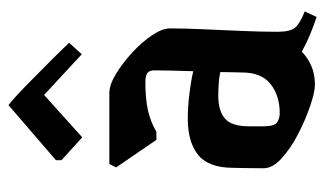

<svg xmlns="http://www.w3.org/2000/svg" viewBox="-177 -595 767 453"><g transform="rotate(-90 206.5 -368.5)"><path d="M393 -5Q369 -13 349 -21.5Q329 -30 311 -40Q297 -26 277.5 -17.5Q258 -9 233 -9Q216 -9 183.5 -20Q151 -31 117 -48.5Q83 -66 59.5 -87.5Q36 -109 36 -130Q36 -156 36.5 -176.5Q37 -197 37 -201Q37 -260 67.5 -284.5Q98 -309 153 -309Q181 -309 213 -305Q245 -301 265 -296Q266 -324 266.5 -349.5Q267 -375 267 -388Q267 -399 261 -404Q255 -409 239 -409Q200 -409 173 -403Q146 -397 122 -383H103L38 -478L46 -494H213Q233 -494 258.5 -478.5Q284 -463 309 -440Q334 -417 350 -393Q366 -369 366 -351Q366 -318 364 -273Q362 -228 360 -181.5Q358 -135 358 -97Q358 -67 368 -55.5Q378 -44 406 -33ZM135 -130Q135 -105 144 -98.5Q153 -92 166 -92Q207 -92 234.5 -113.5Q262 -135 262 -181Q262 -190 262.5 -203Q263 -216 263 -232Q252 -235 236 -236Q220 -237 207 -237Q171 -237 153 -221Q135 -205 135 -165ZM55 -620 185 -732Q205 -716 233.5 -688Q262 -660 289.5 -632.5Q317 -605 332 -589L305 -559L209 -648L109 -558L55 -607Z"/></g></svg>

Font: Jaini Purva
Style: Regular
Weight: 400
Designer: Maithili Shingre, Girish Dalvi (Devanagari), Taresh Vohra (Latin)
Foundry: Ek Type
Version: Version 2.000; ttfautohint (v1.8.4.7-5d5b)